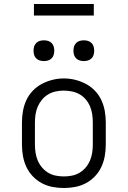

<svg xmlns="http://www.w3.org/2000/svg" viewBox="-20 -934 640 962"><path d="M300 8Q271 8 242.5 2.5Q214 -3 189 -16.5Q164 -30 144 -51Q124 -72 112 -98Q100 -124 95 -152.5Q90 -181 90 -210V-320Q90 -349 95 -377.5Q100 -406 112 -432Q124 -458 144 -479Q164 -500 189.5 -513.5Q215 -527 243 -534Q271 -541 300 -541Q329 -541 357 -534Q385 -527 410.5 -513.5Q436 -500 456 -479Q476 -458 488 -432Q500 -406 505 -377.5Q510 -349 510 -320V-210Q510 -181 505 -152.5Q500 -124 488 -98Q476 -72 456 -51Q436 -30 411 -16.5Q386 -3 357.5 2.5Q329 8 300 8ZM300 -50Q320 -50 340.5 -54Q361 -58 378.5 -68.5Q396 -79 409.5 -95Q423 -111 431 -130Q439 -149 442 -169.5Q445 -190 445 -210V-320Q445 -341 442 -361.5Q439 -382 431 -401Q423 -420 409.5 -436Q396 -452 378 -462Q360 -472 339.5 -476Q319 -480 298 -480Q278 -480 258 -475.5Q238 -471 220.5 -460.5Q203 -450 190 -434Q177 -418 169 -399.5Q161 -381 158 -360.5Q155 -340 155 -320V-210Q155 -190 158 -169.5Q161 -149 169 -130Q177 -111 190.5 -95Q204 -79 221.5 -68.5Q239 -58 259.5 -54Q280 -50 300 -50ZM400 -628Q389 -628 379 -631Q369 -634 361.5 -641.5Q354 -649 351 -659Q348 -669 348 -680Q348 -691 351 -701Q354 -711 361.5 -718.5Q369 -726 379 -729Q389 -732 400 -732Q411 -732 421 -729Q431 -726 438.5 -718.5Q446 -711 449 -701Q452 -691 452 -680Q452 -669 449 -659Q446 -649 438.5 -641.5Q431 -634 421 -631Q411 -628 400 -628ZM200 -628Q189 -628 179 -631Q169 -634 161.5 -641.5Q154 -649 151 -659Q148 -669 148 -680Q148 -691 151 -701Q154 -711 161.5 -718.5Q169 -726 179 -729Q189 -732 200 -732Q211 -732 221 -729Q231 -726 238.5 -718.5Q246 -711 249 -701Q252 -691 252 -680Q252 -669 249 -659Q246 -649 238.5 -641.5Q231 -634 221 -631Q211 -628 200 -628ZM150 -856V-914H450V-856Z"/></svg>

Font: Iosevka Slab Light Extended
Style: Regular
Weight: 300
Width: 7
Monospace: yes
Designer: Belleve Invis
Foundry: Belleve Invis
Version: Version 11.1.0; ttfautohint (v1.8.3)